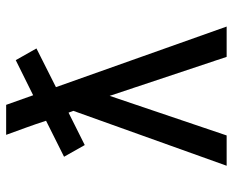

<svg xmlns="http://www.w3.org/2000/svg" viewBox="-88 -688 775 640"><g transform="rotate(-90 300.0 -367.5)"><path d="M68 0 251 -511 245 -527 137 -473 98 -542 218 -602Q207 -636 195 -669Q183 -702 171 -735H271L303 -645L420 -703L459 -634L330 -569L532 0H431L301 -390L169 0Z"/></g></svg>

Font: Iosevka Custom Medium Extended
Style: Regular
Weight: 500
Width: 7
Monospace: yes
Designer: Belleve Invis
Foundry: Belleve Invis
Version: Version 11.2.4; ttfautohint (v1.8.4)